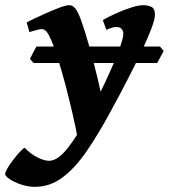

<svg xmlns="http://www.w3.org/2000/svg" viewBox="-118 -477 652 741"><path d="M289.1 -27.8 198.7 76.2 182.6 62Q175.3 19.5 162.4 -36.6Q149.4 -92.8 134.3 -150.4Q119.1 -208 104.2 -254.6Q89.4 -301.3 78.6 -324.7Q67.4 -349.6 59.6 -357.2Q51.8 -364.7 43.5 -364.7Q37.6 -364.7 26.1 -361.8Q14.6 -358.9 5.1 -356Q-4.4 -353 -4.4 -353L-15.1 -390.6Q14.6 -405.8 48.1 -420.9Q81.5 -436 109.1 -446.5Q136.7 -457 149.4 -457Q163.1 -457 173.8 -442.9Q184.6 -428.7 196.3 -395Q210.9 -354 228 -293Q245.1 -231.9 261.5 -162.6Q277.8 -93.3 289.1 -27.8ZM480 -419.9Q480 -403.3 466.1 -366.2Q452.1 -329.1 427.7 -277.6Q403.3 -226.1 371.8 -165Q340.3 -104 305.2 -40Q259.8 43.5 215.6 107.7Q171.4 171.9 123 208Q74.7 244.1 16.6 244.1Q-10.3 244.1 -36.6 235.1Q-63 226.1 -80.6 214.4Q-98.1 202.6 -98.1 194.8Q-98.1 187.5 -89.1 172.1Q-80.1 156.7 -67.1 139.9Q-54.2 123 -42 109.9Q-29.8 96.7 -22.9 93.3Q0 117.2 26.6 130.4Q53.2 143.6 71.3 143.6Q104 143.6 141.8 96.4Q179.7 49.3 225.6 -36.1Q251.5 -84 275.1 -132.8Q298.8 -181.6 317.4 -224.9Q335.9 -268.1 346.9 -300.3Q357.9 -332.5 357.9 -347.2Q357.9 -358.9 350.6 -366Q343.3 -373 332 -373Q316.9 -373 292.5 -361.8L278.8 -399.4Q302.2 -413.1 331.8 -426.3Q361.3 -439.5 389.2 -448.2Q417 -457 435.1 -457Q451.7 -457 465.8 -450.7Q480 -444.3 480 -419.9ZM513.7 -280.3 488.8 -233.9H11.7L-2.4 -249.5Q1 -257.3 9.5 -273.4Q18.1 -289.6 22.5 -297.4H499.5Z"/></svg>

Font: Gentium Book Plus
Style: Bold Italic
Weight: 700
Italic angle: -8°
Designer: Victor Gaultney, Annie Olsen, Iska Routamaa, Becca Hirsbrunner
Foundry: SIL International
Version: Version 6.101